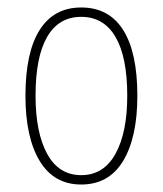

<svg xmlns="http://www.w3.org/2000/svg" viewBox="-20 -483 435 513"><path d="M197 10Q124 10 86 -53Q48 -116 48 -227Q48 -343 86 -403Q124 -463 197 -463Q271 -463 309 -403Q347 -343 347 -227Q347 -116 309 -53Q271 10 197 10ZM197 -15Q257 -15 288.5 -72Q320 -129 320 -227Q320 -331 288.5 -384.5Q257 -438 197 -438Q137 -438 106 -384.5Q75 -331 75 -227Q75 -129 106 -72Q137 -15 197 -15Z"/></svg>

Font: Noto Sans Thai ExtCond Thin
Style: Regular
Weight: 100
Width: 2
Designer: Monotype Design Team
Foundry: Monotype Imaging Inc.
Version: Version 2.002; ttfautohint (v1.8.4.7-5d5b)